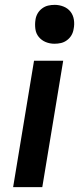

<svg xmlns="http://www.w3.org/2000/svg" viewBox="-20 -770 340 790"><path d="M34 0 120 -520H240L154 0ZM204 -590Q185 -590 168 -597Q151 -604 139.5 -618Q128 -632 125.5 -651Q123 -670 126 -689Q128 -703 135 -715Q142 -727 153.5 -735.5Q165 -744 178 -747Q191 -750 205 -750Q224 -750 241.5 -743Q259 -736 270 -722Q281 -708 284 -689Q287 -670 283 -651Q281 -637 274 -625Q267 -613 255.5 -604.5Q244 -596 231 -593Q218 -590 204 -590Z"/></svg>

Font: Iosevka Aile Oblique
Style: Bold
Weight: 700
Italic angle: -9°
Designer: Belleve Invis
Foundry: Belleve Invis
Version: Version 31.1.0; ttfautohint (v1.8.4)